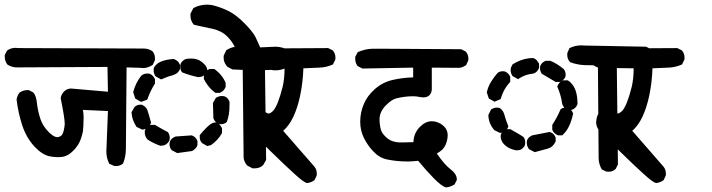

<svg xmlns="http://www.w3.org/2000/svg" viewBox="-38 -772 3058 825"><path d="M418.9 -123Q418.9 -132.8 419.9 -143.6L425.8 -294.9L318.4 -299.8Q321.3 -284.2 321.3 -266.1Q321.3 -248 320.3 -232.4Q319.3 -216.8 318.4 -208Q315.4 -192.4 309.6 -175.8Q300.8 -148.4 276.4 -124Q254.9 -102.5 233.4 -98.6Q223.6 -96.7 210 -96.7Q196.3 -96.7 179.7 -99.6Q145.5 -104.5 110.4 -142.1Q75.2 -179.7 57.6 -233.4Q40 -287.1 33.2 -344.7Q36.1 -361.3 45.9 -374Q61.5 -384.8 79.1 -384.8Q81.1 -384.8 85.9 -384.8L104.5 -375L106.4 -373Q118.2 -359.4 121.1 -325.2Q125 -293.9 135.7 -260.7Q146.5 -228.5 173.8 -202.1Q194.3 -182.6 208 -182.6Q213.9 -182.6 219.2 -185.5Q224.6 -188.5 226.6 -190.4Q228.5 -192.4 229.5 -194.3Q233.4 -200.2 236.3 -212.9Q240.2 -231.4 240.2 -240.2Q240.2 -263.7 222.7 -350.6Q225.6 -368.2 238.3 -379.9Q251 -391.6 267.6 -391.6Q267.6 -391.6 425.8 -377.9L423.8 -484.4L34.2 -482.4Q11.7 -482.4 -6.8 -495.1Q-17.6 -510.7 -17.6 -528.3Q-17.6 -530.3 -17.6 -535.2L-7.8 -554.7Q8.8 -566.4 28.3 -566.4Q34.2 -566.4 41 -565.4L572.3 -563.5Q575.2 -563.5 579.1 -563.5Q600.6 -563.5 617.2 -551.8Q627.9 -539.1 627.9 -521.5Q627.9 -513.7 627 -511.7L618.2 -493.2Q597.7 -479.5 576.2 -479.5Q571.3 -479.5 566.4 -480.5L505.9 -482.4L502.9 -131.8Q502.9 -100.6 491.2 -70.3L489.3 -68.4Q477.5 -58.6 460.9 -58.6Q453.1 -58.6 451.2 -59.6L431.6 -68.4L429.7 -72.3Q418.9 -94.7 418.9 -123Z M922.9 -524.4Q922.9 -532.2 923.8 -534.2L934.6 -556.6Q956.1 -569.3 970.7 -570.3Q959 -594.7 939.5 -614.3Q914.1 -639.6 876.5 -647.9Q838.9 -656.2 796.9 -665L793.9 -667Q780.3 -683.6 780.3 -705.1Q780.3 -712.9 781.2 -714.8L793 -737.3Q820.3 -752 850.6 -752Q861.3 -752 874 -750Q910.2 -741.2 942.9 -725.1Q975.6 -709 1010.7 -673.8Q1045.9 -638.7 1059.6 -613.3Q1070.3 -590.8 1080.1 -568.4L1145.5 -571.3Q1175.8 -571.3 1202.1 -555.7Q1214.8 -540 1214.8 -518.6Q1214.8 -515.6 1214.8 -509.8L1203.1 -486.3Q1175.8 -469.7 1145.5 -469.7Q1136.7 -469.7 1127 -471.7L1100.6 -470.7L1105.5 -85L1092.8 -62.5Q1083 -53.7 1073.7 -51.3Q1064.5 -48.8 1058.6 -48.8Q1052.7 -48.8 1046.9 -48.8L1024.4 -60.5Q1009.8 -77.1 1008.8 -95.7L1004.9 -471.7L960.9 -473.6L938.5 -485.4Q922.9 -502.9 922.9 -524.4ZM699.2 -127Q690.4 -138.7 690.4 -152.3Q690.4 -159.2 692.4 -164.6Q694.3 -169.9 700.2 -175.8Q706.1 -181.6 716.8 -185.5Q750 -187.5 786.1 -190.4Q803.7 -183.6 809.6 -168L810.5 -166V-148.4Q806.6 -137.7 801.8 -133.8Q794.9 -127 787.1 -123L723.6 -114.3ZM596.7 -171.9Q584 -185.5 584 -202.1Q584 -210 585 -212.9Q590.8 -228.5 609.4 -235.4H627.9Q655.3 -218.8 683.6 -204.1Q691.4 -192.4 691.4 -179.7Q691.4 -172.9 689.5 -168Q687.5 -163.1 682.1 -157.2Q676.8 -151.4 667 -147.5L651.4 -145.5Q623 -155.3 596.7 -171.9ZM820.3 -181.6Q820.3 -185.5 820.3 -191.4Q852.5 -230.5 871.1 -241.2Q879.9 -246.1 887.7 -246.1Q896.5 -246.1 906.2 -236.3Q911.1 -230.5 916 -220.7V-200.2Q898.4 -168.9 868.2 -148.4L852.5 -144.5L830.1 -157.2Q820.3 -168 820.3 -181.6ZM566.4 -322.3Q571.3 -322.3 573.7 -321.3Q576.2 -320.3 578.1 -318.4Q590.8 -311.5 595.7 -297.9Q603.5 -273.4 611.3 -244.1Q606.4 -233.4 600.6 -227.5Q594.7 -221.7 585.9 -217.8L574.2 -214.8L548.8 -226.6Q529.3 -255.9 527.3 -287.1V-290L540 -312.5Q550.8 -322.3 566.4 -322.3ZM889.6 -351.6Q902.3 -359.4 915 -359.4Q922.9 -359.4 928.2 -357.4Q933.6 -355.5 939 -350.1Q944.3 -344.7 948.2 -335Q948.2 -326.2 948.2 -319.3Q948.2 -277.3 936.5 -248L935.5 -247.1Q925.8 -238.3 912.1 -238.3Q899.4 -238.3 888.7 -248Q882.8 -253.9 878.9 -263.7L877 -329.1ZM594.7 -456.1Q601.6 -456.1 604.5 -455.1Q607.4 -454.1 609.4 -453.1Q621.1 -446.3 627.9 -431.6V-413.1Q607.4 -380.9 594.7 -343.8L568.4 -334L543 -348.6L534.2 -376Q543.9 -414.1 568.4 -446.3Q579.1 -456.1 594.7 -456.1ZM837.9 -432.6V-450.2Q844.7 -468.8 860.4 -474.6L862.3 -475.6H882.8Q917 -451.2 931.6 -416V-398.4Q926.8 -388.7 922.9 -383.8Q916 -377 906.2 -373H887.7Q877 -380.9 869.1 -388.7Q851.6 -406.2 837.9 -432.6ZM622.1 -469.7Q622.1 -476.6 623 -480.5Q627 -488.3 635.3 -496.1Q643.6 -503.9 661.6 -510.3Q679.7 -516.6 708 -518.6Q728.5 -511.7 734.4 -495.1L735.4 -493.2V-475.6Q732.4 -466.8 725.1 -460Q717.8 -453.1 703.1 -448.2Q682.6 -443.4 654.3 -430.7L629.9 -444.3Q622.1 -457 622.1 -469.7ZM743.2 -462.9Q736.3 -472.7 736.3 -485.4Q736.3 -492.2 737.3 -494.6Q738.3 -497.1 739.3 -500Q746.1 -512.7 760.7 -518.6Q773.4 -520.5 783.2 -520.5Q811.5 -520.5 829.1 -505.9Q852.5 -488.3 852.5 -469.7Q852.5 -461.9 842.8 -452.1Q836.9 -446.3 828.1 -442.4L814.5 -440.4Q779.3 -447.3 745.1 -460.9Z M1023.4 -247.1Q1023.4 -251 1024.4 -253.9Q1026.4 -278.3 1038.6 -290Q1050.8 -301.8 1065.4 -301.8Q1070.3 -301.8 1076.2 -300.8Q1093.8 -295.9 1109.4 -286.1Q1112.3 -284.2 1116.2 -284.2Q1123 -284.2 1134.8 -294.9Q1156.2 -317.4 1176.8 -400.4Q1184.6 -435.5 1184.6 -473.6Q1184.6 -475.6 1184.6 -478.5L1037.1 -480.5Q1022.5 -483.4 1009.8 -493.2Q999 -508.8 999 -526.4Q999 -528.3 999 -532.2L1008.8 -551.8Q1021.5 -563.5 1039.1 -563.5Q1042 -563.5 1045.9 -563.5L1372.1 -565.4L1391.6 -555.7Q1403.3 -543 1403.3 -524.4Q1403.3 -516.6 1402.3 -514.6L1392.6 -495.1Q1364.3 -482.4 1334 -481.4L1265.6 -478.5Q1263.7 -419.9 1252 -362.3Q1228.5 -252 1178.7 -210L1312.5 -56.6Q1323.2 -43.9 1323.2 -26.4Q1323.2 -18.6 1322.3 -16.6L1313.5 2Q1298.8 12.7 1281.2 14.6Q1273.4 12.7 1258.8 2Q1210.9 -35.2 1040 -206.1Q1040 -206.1 1039.1 -207Q1023.4 -226.6 1023.4 -247.1Z M1499 -547.9Q1530.3 -561.5 1559.6 -562.5Q1572.3 -562.5 1627 -562.5Q1681.6 -562.5 1941.4 -560.5H1943.4L1962.9 -550.8Q1974.6 -538.1 1974.6 -520.5Q1974.6 -512.7 1973.6 -510.7L1964.8 -492.2Q1954.1 -485.4 1946.8 -482.9Q1939.5 -480.5 1933.6 -480.5L1817.4 -481.4V-387.7Q1816.4 -372.1 1807.1 -362.8Q1797.9 -353.5 1781.2 -353.5Q1776.4 -353.5 1769.5 -354.5Q1752 -358.4 1738.3 -358.4Q1701.2 -358.4 1666 -349.6Q1644.5 -344.7 1618.7 -317.9Q1592.8 -291 1592.8 -258.8Q1592.8 -256.8 1592.8 -254.9Q1594.7 -217.8 1603.5 -203.1Q1613.3 -187.5 1630.4 -174.8Q1647.5 -162.1 1675.8 -160.2Q1688.5 -160.2 1699.2 -160.2Q1719.7 -160.2 1738.3 -161.1Q1740.2 -200.2 1765.1 -225.6Q1790 -251 1816.4 -251Q1833 -251 1847.7 -244.1Q1862.3 -237.3 1871.1 -227.5Q1885.7 -212.9 1885.7 -190.4Q1885.7 -184.6 1884.8 -178.7Q1879.9 -146.5 1863.3 -129.9Q1854.5 -121.1 1838.9 -112.3Q1873 -63.5 1896.5 -45.9Q1924.8 -24.4 1924.8 -2Q1924.8 -1 1924.8 2L1915 20.5Q1897.5 31.2 1879.9 33.2H1877.9Q1859.4 28.3 1825.2 -6.8Q1797.9 -34.2 1758.8 -81.1Q1730.5 -78.1 1714.8 -78.1Q1666 -78.1 1625 -86.9Q1591.8 -93.8 1566.4 -121.1Q1542 -146.5 1525.9 -178.7Q1509.8 -210.9 1509.8 -249Q1509.8 -289.1 1525.4 -325.2Q1540 -360.4 1573.2 -389.6Q1606.4 -418.9 1649.9 -428.7Q1693.4 -438.5 1737.3 -439.5V-481.4L1519.5 -477.5L1500 -487.3L1498 -489.3Q1488.3 -501 1488.3 -520.5Q1488.3 -522.5 1488.3 -527.3Z M2534.2 -93.8Q2534.2 -96.7 2534.2 -100.6L2531.2 -491.2Q2504.9 -491.2 2474.1 -492.2Q2443.4 -493.2 2411.1 -504.9L2410.2 -506.8Q2399.4 -518.6 2399.4 -536.1Q2399.4 -543.9 2400.4 -545.9L2409.2 -565.4Q2433.6 -577.1 2459 -577.1Q2467.8 -577.1 2477.5 -576.2L2738.3 -571.3L2757.8 -561.5Q2769.5 -547.9 2769.5 -530.3Q2769.5 -522.5 2768.6 -520.5L2759.8 -502Q2745.1 -491.2 2728.5 -490.2H2612.3L2617.2 -65.4L2607.4 -45.9Q2598.6 -38.1 2590.8 -36.1Q2583 -34.2 2578.1 -34.2Q2568.4 -34.2 2566.4 -35.2L2547.9 -43.9Q2534.2 -67.4 2534.2 -93.8ZM2235.4 -130.9Q2225.6 -143.6 2225.6 -158.2Q2225.6 -166 2226.6 -168.9Q2232.4 -183.6 2249 -190.4Q2286.1 -197.3 2324.2 -205.1Q2335 -201.2 2340.3 -195.8Q2345.7 -190.4 2349.6 -180.7V-164.1Q2343.8 -152.3 2336.4 -145Q2329.1 -137.7 2317.4 -133.8L2259.8 -118.2ZM2144.5 -138.7Q2137.7 -142.6 2129.4 -150.4Q2121.1 -158.2 2117.2 -168Q2113.3 -177.7 2113.3 -183.6Q2113.3 -192.4 2114.3 -194.3Q2120.1 -210 2135.7 -215.8L2137.7 -216.8H2155.3Q2207 -187.5 2211.9 -182.6Q2218.8 -173.8 2218.8 -159.2Q2218.8 -152.3 2216.8 -147Q2214.8 -141.6 2211.4 -138.7Q2208 -135.7 2207 -134.3Q2206.1 -132.8 2204.6 -132.3Q2203.1 -131.8 2202.1 -130.9Q2196.3 -127 2193.4 -127L2179.7 -126Q2160.2 -129.9 2144.5 -138.7ZM2335 -214.8V-235.4Q2355.5 -266.6 2370.1 -300.8L2371.1 -302.7Q2379.9 -309.6 2392.6 -309.6Q2405.3 -309.6 2415 -299.8Q2420.9 -294.9 2424.8 -284.2Q2411.1 -220.7 2380.9 -193.4L2377.9 -190.4H2359.4Q2349.6 -195.3 2346.2 -198.7Q2342.8 -202.1 2340.8 -204.1Q2337.9 -208 2335 -214.8ZM2096.7 -309.6Q2103.5 -309.6 2107.9 -308.1Q2112.3 -306.6 2116.2 -301.8Q2125 -293.9 2128.9 -280.3Q2134.8 -257.8 2146.5 -228.5Q2141.6 -216.8 2137.7 -212.9Q2130.9 -206.1 2122.1 -202.1L2109.4 -201.2L2085.9 -212.9Q2061.5 -241.2 2060.5 -276.4V-278.3L2072.3 -301.8Q2085 -309.6 2096.7 -309.6ZM2398.4 -426.8H2401.4Q2410.2 -421.9 2415 -416Q2443.4 -388.7 2443.4 -326.2V-324.2Q2436.5 -306.6 2420.9 -300.8L2418.9 -299.8H2402.3Q2384.8 -306.6 2378.9 -322.3L2377.9 -325.2Q2373 -362.3 2356.4 -400.4Q2361.3 -412.1 2366.7 -417.5Q2372.1 -422.9 2381.8 -426.8ZM2122.1 -465.8Q2128.9 -465.8 2131.3 -464.8Q2133.8 -463.9 2135.7 -462.9Q2137.7 -461.9 2138.7 -460.9Q2148.4 -455.1 2154.3 -442.4V-419.9L2151.4 -417Q2125 -387.7 2114.3 -349.6L2112.3 -345.7L2086.9 -335L2062.5 -348.6L2053.7 -375Q2059.6 -401.4 2072.3 -420.9Q2084 -440.4 2099.6 -458Q2108.4 -465.8 2122.1 -465.8ZM2295.9 -504.9Q2299.8 -507.8 2306.6 -510.7H2327.1Q2357.4 -498 2384.8 -474.6Q2392.6 -463.9 2392.6 -450.2Q2392.6 -438.5 2382.8 -429.7Q2377.9 -423.8 2368.2 -419.9H2349.6L2290 -455.1Q2282.2 -466.8 2282.2 -480.5Q2282.2 -494.1 2295.9 -504.9ZM2156.2 -470.7Q2156.2 -477.5 2157.2 -480.5L2164.1 -495.1Q2207 -522.5 2252 -522.5H2253.9Q2263.7 -518.6 2268.6 -512.7L2277.3 -500L2278.3 -498V-480.5Q2271.5 -461.9 2254.9 -456.1L2236.3 -453.1Q2213.9 -448.2 2193.4 -435.5L2188.5 -431.6L2164.1 -445.3Q2156.2 -458 2156.2 -470.7Z M2523.4 -247.1Q2523.4 -251 2524.4 -253.9Q2526.4 -278.3 2538.6 -290Q2550.8 -301.8 2565.4 -301.8Q2570.3 -301.8 2576.2 -300.8Q2593.8 -295.9 2609.4 -286.1Q2612.3 -284.2 2616.2 -284.2Q2623 -284.2 2634.8 -294.9Q2656.2 -317.4 2676.8 -400.4Q2684.6 -435.5 2684.6 -473.6Q2684.6 -475.6 2684.6 -478.5L2537.1 -480.5Q2522.5 -483.4 2509.8 -493.2Q2499 -508.8 2499 -526.4Q2499 -528.3 2499 -532.2L2508.8 -551.8Q2521.5 -563.5 2539.1 -563.5Q2542 -563.5 2545.9 -563.5L2872.1 -565.4L2891.6 -555.7Q2903.3 -543 2903.3 -524.4Q2903.3 -516.6 2902.3 -514.6L2892.6 -495.1Q2864.3 -482.4 2834 -481.4L2765.6 -478.5Q2763.7 -419.9 2752 -362.3Q2728.5 -252 2678.7 -210L2812.5 -56.6Q2823.2 -43.9 2823.2 -26.4Q2823.2 -18.6 2822.3 -16.6L2813.5 2Q2798.8 12.7 2781.2 14.6Q2773.4 12.7 2758.8 2Q2710.9 -35.2 2540 -206.1Q2540 -206.1 2539.1 -207Q2523.4 -226.6 2523.4 -247.1Z"/></svg>

Font: JasonHandwriting2
Style: SemiBold
Weight: 600
Version: Version 1.04.7